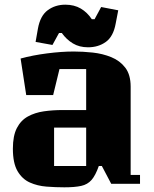

<svg xmlns="http://www.w3.org/2000/svg" viewBox="-20 -785 658 820"><path d="M92 -379 68 -535Q119 -549 181 -557Q243 -565 295 -565Q334 -565 376 -560.5Q418 -556 455 -541Q492 -526 515 -496Q538 -466 538 -415V-38H578V0H455L415 -76H402Q388 -36 371 -16.5Q354 3 326.5 9Q299 15 255 15Q217 15 178.5 12Q140 9 107.5 -5.5Q75 -20 55 -54Q35 -88 35 -150Q35 -205 52 -238Q69 -271 99 -287.5Q129 -304 167 -309.5Q205 -315 247 -315H348V-490H234L207 -379ZM348 -76V-240H211V-76ZM485 -741 474 -684Q464 -629 432 -606Q400 -583 356 -583Q319 -583 291.5 -599.5Q264 -616 244 -644H232L204 -593L132 -606L142 -663Q152 -718 184 -741.5Q216 -765 259 -765Q297 -765 325 -748.5Q353 -732 372 -703H384L412 -755Z"/></svg>

Font: Unlock
Style: Regular
Weight: 400
Designer: Eduardo Rodriguez Tunni
Foundry: Eduardo Rodriguez Tunni
Version: Version 1.003; ttfautohint (v1.8.4.7-5d5b);gftools[0.9.23]